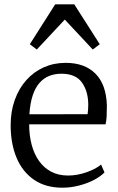

<svg xmlns="http://www.w3.org/2000/svg" viewBox="-20 -861 548 892"><path d="M270 11Q191.5 11 137.8 -26Q84 -63 56.8 -128.5Q29.5 -194 29.5 -279.5Q29.5 -344 48.8 -397.2Q68 -450.5 102.5 -489Q137 -527.5 183.5 -548.2Q230 -569 285 -569Q373.5 -569 423.5 -518.8Q473.5 -468.5 476.5 -371.5Q476.5 -343 475.5 -321.5Q474.5 -300 470.5 -283.5H115.5Q115.5 -233 126.8 -189.8Q138 -146.5 160.8 -114Q183.5 -81.5 217.5 -63.5Q251.5 -45.5 296 -45.5Q339 -45.5 382.8 -61Q426.5 -76.5 449.5 -96.5L465.5 -60Q446.5 -40.5 415.5 -24.5Q384.5 -8.5 346.5 1.2Q308.5 11 270 11ZM116.5 -330 387 -330.5Q388.5 -338.5 389.2 -352Q390 -365.5 390 -374.5Q390 -436 361 -477.2Q332 -518.5 265 -518.5Q235 -518.5 209.2 -508.5Q183.5 -498.5 163.8 -476.2Q144 -454 132 -418Q120 -382 116.5 -330ZM151 -631 118.5 -655.5 236.5 -841H325L443.5 -655.5L411 -631L281 -770Z"/></svg>

Font: Merriweather 20pt Light
Style: Regular
Weight: 300
Version: Version 2.100